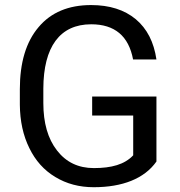

<svg xmlns="http://www.w3.org/2000/svg" viewBox="-20 -741 721 770"><path d="M607.4 -354H349.6V-277.8H514.2V-118.2C479.5 -81.1 426.8 -66.9 356.4 -66.9C294.4 -66.9 245.1 -90.3 208.5 -137.7C171.9 -184.6 153.8 -248 153.8 -327.6V-385.7C154.3 -553.2 220.2 -643.6 345.7 -643.6C439.9 -643.6 496.1 -596.7 513.7 -502.4H607.4C597.2 -572.3 569.8 -626 524.4 -664.1C479 -701.7 419.4 -720.7 345.2 -720.7C254.9 -720.7 184.6 -691.4 134.8 -632.3C84.5 -573.2 59.6 -490.2 59.6 -383.3V-321.3C60.1 -255.4 72.8 -197.3 97.7 -147C122.1 -96.7 156.7 -58.1 201.7 -31.2C246.6 -3.9 297.9 9.8 356 9.8C470.7 9.8 559.1 -24.4 607.4 -93.3Z"/></svg>

Font: Roboto
Style: Regular
Weight: 400
Designer: Google
Version: Version 2.137; 2017